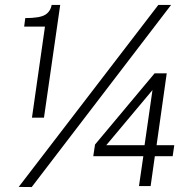

<svg xmlns="http://www.w3.org/2000/svg" viewBox="-20 -751 760 775"><path d="M109 -276 161.5 -643.5H77.5L82 -678Q140 -678 161.8 -691Q183.5 -704 188.5 -731H223L157.5 -276ZM108 4 55.5 3.5 619 -731H670.5ZM541 0 558.5 -120.5H356.5L363.5 -167.5L604 -455H653L612 -165H683.5L677 -120.5H605L588 0ZM409 -165H563.5L595.5 -387.5Z"/></svg>

Font: Public Sans Thin Light
Style: Italic
Weight: 300
Italic angle: -8°
Version: Version 2.001